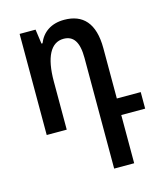

<svg xmlns="http://www.w3.org/2000/svg" viewBox="-111 -589 776 908"><g transform="rotate(-15 277.0 -134.5)"><path d="M335 236H433V0H550V-81H433V-327C433 -451 379 -505 288 -505C224 -505 181 -474 161 -424H156L146 -495H68V0H166V-236C166 -355 200 -419 262 -419C310 -419 335 -385 335 -306Z"/></g></svg>

Font: Noto Sans Armenian Condensed Medium
Style: Regular
Weight: 500
Width: 3
Designer: Monotype Design Team
Foundry: Monotype Imaging Inc.
Version: Version 2.008